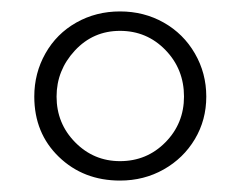

<svg xmlns="http://www.w3.org/2000/svg" viewBox="-20 -729 420 336"><path d="M190 -709Q232 -709 266.5 -689.5Q301 -670 321 -635.5Q341 -601 341 -560Q341 -519 321 -485.5Q301 -452 266.5 -432.5Q232 -413 190 -413Q126 -413 83 -454.5Q40 -496 40 -560Q40 -601 59.5 -635.5Q79 -670 113.5 -689.5Q148 -709 190 -709ZM190 -447Q237 -447 269.5 -480Q302 -513 302 -560Q302 -608 269.5 -641.5Q237 -675 190 -675Q143 -675 111 -640.5Q79 -606 79 -560Q79 -513 111.5 -480Q144 -447 190 -447Z"/></svg>

Font: Josefin Sans Light
Style: Regular
Weight: 300
Designer: Santiago Orozco
Foundry: Typemade
Version: Version 2.000